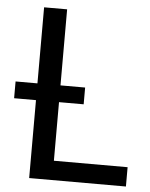

<svg xmlns="http://www.w3.org/2000/svg" viewBox="-52 -760 626 803"><g transform="rotate(5 261.0 -358.5)"><path d="M506.8 -81.1Q506.8 -61.5 506.8 0Q405.3 0 100.6 0Q100.6 -82 100.6 -327.1Q77.1 -327.1 8.8 -327.1Q8.8 -337.9 8.8 -371.1Q8.8 -377.9 8.8 -397.5Q31.2 -397.5 100.6 -397.5Q100.6 -476.6 100.6 -716.8Q125 -716.8 197.3 -716.8Q197.3 -636.7 197.3 -397.5Q222.7 -397.5 300.8 -397.5Q300.8 -379.9 300.8 -327.1Q274.4 -327.1 197.3 -327.1Q197.3 -265.6 197.3 -81.1Q274.4 -81.1 506.8 -81.1Z"/></g></svg>

Font: Lato
Style: Regular
Weight: 400
Designer: Lukasz Dziedzic with Adam Twardoch and Botio Nikoltchev
Version: Version 2.015; 2015-08-06; http://www.latofonts.com/